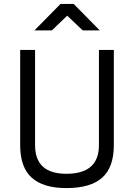

<svg xmlns="http://www.w3.org/2000/svg" viewBox="-20 -951 684 980"><path d="M159 -210Q159 -64 319 -64Q485 -64 485 -210V-696H561V-210Q561 -97 501.5 -44Q442 9 319 9Q201 9 142 -44Q83 -97 83 -210V-696H159ZM156 -796 289 -931H356L489 -796H402L323 -871L245 -796Z"/></svg>

Font: TypoPRO Titillium Maps
Style: 400 wt
Weight: 400
Designer: Campivisivi
Foundry: Accademia di Belle Arti di Urbino and students of MA course of Visual design
Version: Version 001.001